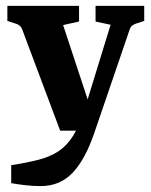

<svg xmlns="http://www.w3.org/2000/svg" viewBox="-20 -443 512 651"><path d="M18 117Q70 109 109.5 99Q149 89 178 70Q207 51 228.5 16.5Q250 -18 267 -73L355 -359L304 -370V-423H469V-372L441 -363Q433 -360 428 -356Q423 -352 420 -344L300 7Q269 98 226 143Q183 188 118 188Q93 188 66.5 185Q40 182 18 178ZM263 0H184L55 -344Q49 -359 33 -363L5 -372V-423H248V-370L194 -358L293 -58Z"/></svg>

Font: Yrsa
Style: Regular
Weight: 400
Designer: Anna Giedrys (Yrsa+Rasa design), David Brezina (Yrsa art-direction, Rasa art-direction, design)
Foundry: Rosetta Type Foundry
Version: Version 2.004